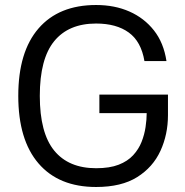

<svg xmlns="http://www.w3.org/2000/svg" viewBox="-20 -737 741 767"><path d="M566 -285H377V-359H651V-277Q651 -200 621 -134.5Q591 -69 528 -29.5Q465 10 364 10Q215 10 134 -84Q53 -178 53 -354Q53 -530 134 -623.5Q215 -717 364 -717Q438 -717 497 -691Q556 -665 595 -615.5Q634 -566 645 -493H557Q544 -571 494.5 -607Q445 -643 364 -643Q254 -643 196.5 -572.5Q139 -502 139 -354Q139 -206 196.5 -135.5Q254 -65 364 -65Q418 -65 454 -79Q490 -93 512 -117Q534 -141 545.5 -170Q557 -199 561.5 -229.5Q566 -260 566 -285Z"/></svg>

Font: Asta Sans
Style: Regular
Weight: 400
Designer: 42dot
Version: Version 1.000